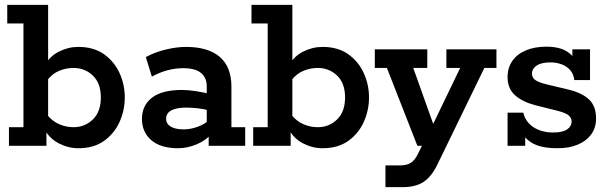

<svg xmlns="http://www.w3.org/2000/svg" viewBox="-20 -603 2518 794"><path d="M304 10Q262 10 223.5 -10Q185 -30 165 -67L172 -73V0H17V-77H77V-506H10V-583H179V-332H165Q185 -370 223.5 -389.5Q262 -409 304 -409Q368 -409 410.5 -378.5Q453 -348 474.5 -300.5Q496 -253 496 -200Q496 -147 474.5 -99Q453 -51 410.5 -20.5Q368 10 304 10ZM284 -77Q331 -77 364 -109Q397 -141 397 -200Q397 -259 364 -290.5Q331 -322 284 -322Q254 -322 225.5 -310.5Q197 -299 174 -270L179 -308V-87L174 -129Q197 -101 225.5 -89Q254 -77 284 -77Z M717 10Q644 10 605.5 -23.5Q567 -57 567 -111Q567 -167 608.5 -199Q650 -231 732 -231Q758 -231 791 -226Q824 -221 852 -213L835 -202V-246Q835 -282 811 -301.5Q787 -321 738 -321Q704 -321 671 -312Q638 -303 608 -286L583 -367Q622 -388 667 -398.5Q712 -409 749 -409Q841 -409 889 -367.5Q937 -326 937 -245V-77H994V0H843V-65L858 -53Q833 -23 794 -6.5Q755 10 717 10ZM740 -68Q769 -68 799.5 -79.5Q830 -91 845 -108L835 -78V-172L852 -144Q826 -152 800 -155Q774 -158 750 -158Q710 -158 688.5 -146.5Q667 -135 667 -112Q667 -91 686 -79.5Q705 -68 740 -68Z M1314 10Q1272 10 1233.5 -10Q1195 -30 1175 -67L1182 -73V0H1027V-77H1087V-506H1020V-583H1189V-332H1175Q1195 -370 1233.5 -389.5Q1272 -409 1314 -409Q1378 -409 1420.5 -378.5Q1463 -348 1484.5 -300.5Q1506 -253 1506 -200Q1506 -147 1484.5 -99Q1463 -51 1420.5 -20.5Q1378 10 1314 10ZM1294 -77Q1341 -77 1374 -109Q1407 -141 1407 -200Q1407 -259 1374 -290.5Q1341 -322 1294 -322Q1264 -322 1235.5 -310.5Q1207 -299 1184 -270L1189 -308V-87L1184 -129Q1207 -101 1235.5 -89Q1264 -77 1294 -77Z M1644 171H1574V81H1634Q1663 81 1679.5 70Q1696 59 1708 34L1741 -32L1771 0H1706L1580 -322H1530V-399H1747V-322H1689L1776 -78L1762 -71L1883 -322H1826V-399H2033V-322H1983L1789 77Q1765 127 1732 149Q1699 171 1644 171Z M2286 10Q2214 10 2177.5 -13.5Q2141 -37 2128 -76L2152 -83V0H2079V-137H2144Q2150 -111 2167.5 -92.5Q2185 -74 2211 -64.5Q2237 -55 2267 -55Q2307 -55 2325.5 -68Q2344 -81 2344 -101Q2344 -114 2332.5 -125Q2321 -136 2285 -145L2193 -168Q2140 -182 2109.5 -209.5Q2079 -237 2079 -284Q2079 -323 2099 -351.5Q2119 -380 2155.5 -395Q2192 -410 2239 -410Q2295 -410 2327 -388.5Q2359 -367 2370 -331L2347 -330V-399H2420V-272H2355Q2352 -297 2338 -313Q2324 -329 2302.5 -337Q2281 -345 2257 -345Q2219 -345 2199.5 -332Q2180 -319 2180 -299Q2180 -282 2193 -272.5Q2206 -263 2237 -255L2329 -233Q2385 -220 2415 -192.5Q2445 -165 2445 -113Q2445 -75 2425 -47.5Q2405 -20 2369.5 -5Q2334 10 2286 10Z"/></svg>

Font: Rokkitt SemiBold SemiBold
Style: Regular
Weight: 600
Version: Version 3.103